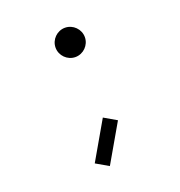

<svg xmlns="http://www.w3.org/2000/svg" viewBox="-110 -677 721 770"><g transform="rotate(-20 250.0 -291.5)"><path d="M187.5 -520.8C187.5 -486.7 215.8 -458.3 250 -458.3C284.2 -458.3 312.5 -486.7 312.5 -520.8C312.5 -555 284.2 -583.3 250 -583.3C215.8 -583.3 187.5 -555 187.5 -520.8ZM269.8 -192.8 176.5 -31.1 229.9 -0.3 323.2 -161.9Z"/></g></svg>

Font: Amy Mono
Style: Regular
Weight: 400
Monospace: yes
Version: Version 001.000